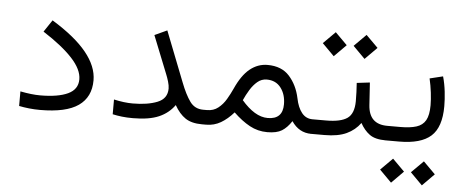

<svg xmlns="http://www.w3.org/2000/svg" viewBox="-49 -635 2328 961"><g transform="rotate(5 1115.0 -155.0)"><path d="M55.2 -85Q113.3 -73.7 154.8 -73.7Q245.1 -73.7 294.4 -96.9Q343.8 -120.1 343.8 -170.4Q343.8 -220.2 292.5 -275.6Q241.2 -331.1 144.5 -393.1L184.6 -453.1Q300.8 -382.3 357.9 -312Q415 -241.7 415 -171.9Q415 -87.4 353.3 -44.2Q291.5 -1 161.1 -1Q132.8 -1 106 -3.9Q79.1 -6.8 55.2 -11.7Z M525.4 -85.4Q577.1 -73.7 620.1 -73.7Q694.8 -73.7 743.9 -93.3Q793 -112.8 793 -163.6Q793 -178.7 786.9 -199Q780.8 -219.2 774.9 -233.4L698.7 -424.3L761.2 -453.1L859.9 -201.2Q883.3 -140.6 907.7 -106.9Q932.1 -73.2 974.6 -73.2H995.1V0H974.6Q922.4 0 891.1 -21Q859.9 -42 835.9 -84.5Q806.6 -43 757.6 -21.7Q708.5 -0.5 627.4 -0.5Q596.7 -0.5 572 -3.4Q547.4 -6.3 525.4 -11.2Z M1132.8 -73.7Q1102.5 -39.1 1069.1 -19.5Q1035.6 0 996.1 0H975.6V-73.2H993.7Q1026.4 -73.2 1049.6 -91.6Q1072.8 -109.9 1088.9 -137.2Q1105 -164.6 1116.7 -190.4Q1147.9 -260.3 1187.7 -292.5Q1227.5 -324.7 1276.4 -324.7Q1347.2 -324.7 1386.5 -280.8Q1425.8 -236.8 1439.5 -171.9Q1448.7 -125.5 1469.7 -99.4Q1490.7 -73.2 1523.9 -73.2H1537.6V0H1523.4Q1461.9 0 1424.8 -55.2Q1402.8 -21.5 1376.7 -5.4Q1350.6 10.7 1303.7 10.7Q1255.9 10.7 1215.1 -11.5Q1174.3 -33.7 1132.8 -73.7ZM1168 -138.2Q1200.7 -100.1 1233.6 -80.1Q1266.6 -60.1 1299.8 -60.1Q1375 -60.1 1375 -135.3Q1375 -185.1 1349.6 -218.3Q1324.2 -251.5 1278.8 -251.5Q1252.4 -251.5 1231.9 -234.1Q1211.4 -216.8 1195.6 -190.7Q1179.7 -164.6 1168 -138.2Z M1912.1 0H1898.9Q1844.7 0 1816.9 -20.3Q1789.1 -40.5 1769.5 -76.2Q1743.2 -39.6 1700.7 -19.8Q1658.2 0 1590.8 0H1518.1V-73.2H1591.8Q1665.5 -73.2 1698.5 -96.4Q1731.4 -119.6 1731.9 -181.6Q1731.9 -204.1 1731 -228Q1730 -252 1728.5 -273.9L1793.9 -281.7L1801.3 -168.5Q1807.6 -73.2 1899.4 -73.2H1912.1ZM1696.8 -457.5 1756.8 -517.6 1816.9 -457.5 1756.8 -397ZM1542 -457.5 1602.1 -517.6 1662.1 -457.5 1602.1 -397Z M2156.2 -344.2Q2166.5 -307.6 2170.9 -268.6Q2175.3 -229.5 2175.3 -195.8Q2175.3 -90.3 2125 -45.2Q2074.7 0 1965.3 0H1892.6V-73.2H1965.3Q2014.2 -73.2 2045.4 -83Q2076.7 -92.8 2091.6 -118.9Q2106.4 -145 2106.4 -194.3Q2106.4 -222.2 2102.1 -258.3Q2097.7 -294.4 2089.8 -328.1ZM2037.6 147.9 2097.7 87.9 2157.7 147.9 2097.7 208.5ZM1882.8 147.9 1942.9 87.9 2002.9 147.9 1942.9 208.5Z"/></g></svg>

Font: Vazir Light
Style: Light
Weight: 300
Designer: Saber Rastikerdar
Foundry: Saber Rastikerdar
Version: Version 30.0.0